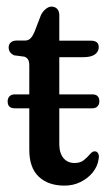

<svg xmlns="http://www.w3.org/2000/svg" viewBox="-20 -559 339 590"><path d="M3.5 -247.3Q3.5 -257.1 9.3 -263.1Q15.1 -269 25.4 -269H263.5Q285.3 -269 285.3 -247.6Q285.3 -238.1 279.6 -232.1Q273.8 -226.2 263.5 -226.2H25.4Q3.5 -226.2 3.5 -247.3ZM54.8 -384.9 23.6 -389Q15.9 -392.3 11.2 -398.4Q6.6 -404.6 6.6 -413.4Q6.6 -422.6 13.1 -428.5Q19.6 -434.4 30.9 -434.4H56.9Q66.4 -434.4 73 -440.4Q79.5 -446.4 85.9 -460.8L106.3 -513.8Q112.1 -524.6 121 -531.7Q129.8 -538.7 138.3 -538.7Q148.7 -538.7 155.5 -531.9Q162.2 -525 162.2 -512.1V-116.5Q162.2 -88.7 174.9 -73.4Q187.5 -58.1 209.3 -58.1Q227 -58.1 238 -67.2Q248.9 -76.2 256.6 -85.3Q264.3 -94.4 271.2 -94Q278.5 -93.8 281.9 -87Q285.3 -80.2 282.9 -69.8Q279.9 -47.9 265.3 -29.6Q250.6 -11.2 227.9 0.1Q205.2 11.4 178.2 11.4Q128.2 11.4 99.1 -16.1Q70 -43.5 70 -98.6V-357.4Q70 -370.3 66.1 -376.2Q62.3 -382.2 54.8 -384.9ZM119.1 -383.2V-434H259.1Q270.9 -434 277.2 -429.2Q283.4 -424.3 283.4 -414.2Q283.4 -400.7 271.9 -391.9Q260.3 -383.2 234.3 -383.2Z"/></svg>

Font: Fraunces 144pt S100 Black
Style: Regular
Weight: 900
Version: Version 1.000